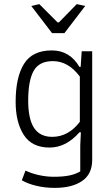

<svg xmlns="http://www.w3.org/2000/svg" viewBox="-20 -721 544 933"><path d="M132 -692 171 -701 260 -612H266L353 -701L394 -692L293 -560H233ZM86 155 104 108Q133 122 169.5 130Q206 138 241 138Q285 138 315.5 132Q346 126 370 112V-15L373 -78H366Q301 -4 221 -4Q135 -4 95.5 -65.5Q56 -127 56 -226Q56 -345 96.5 -410.5Q137 -476 232 -476Q319 -476 366 -396H372L377 -472H428V56Q428 125 379 158.5Q330 192 246 192Q199 192 157 182Q115 172 86 155ZM368 -129V-349Q312 -424 237 -424Q170 -424 143.5 -376.5Q117 -329 117 -232Q117 -143 145.5 -99.5Q174 -56 234 -56Q312 -56 368 -129Z"/></svg>

Font: Athiti
Style: Regular
Weight: 400
Designer: CadsonDemak Team
Foundry: CadsonDemak
Version: Version 1.032